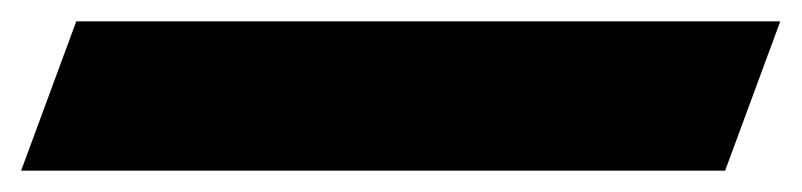

<svg xmlns="http://www.w3.org/2000/svg" viewBox="-154 14 752 180"><path d="M-64.2 174H-134.2L-82.5 34H-12.5H507.5H577.5L525.8 174H455.8Z"/></svg>

Font: Nordica Plus
Style: NordicaClassicRgObl
Weight: 500
Version: Version 1.01